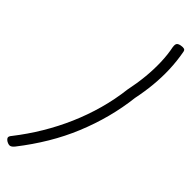

<svg xmlns="http://www.w3.org/2000/svg" viewBox="-405 -1078 1160 1160"><g transform="rotate(45 175.0 -498.0)"><path d="M-13 31Q45 -43 94.5 -125.5Q144 -208 182 -295.5Q220 -383 245.5 -475Q271 -567 282 -661Q296 -727 302.5 -792.5Q309 -858 307 -920Q305 -982 294 -1035Q291 -1057 298 -1065Q305 -1073 322 -1076Q339 -1079 348.5 -1076Q358 -1073 360 -1058Q372 -993 374.5 -926.5Q377 -860 370.5 -792Q364 -724 350 -657Q339 -562 314.5 -469Q290 -376 252.5 -285Q215 -194 163 -107Q111 -20 46 63Q33 79 21.5 82Q10 85 -8 75Q-22 66 -24.5 56.5Q-27 47 -13 31Z"/></g></svg>

Font: Playwrite US Trad Light
Style: Regular
Weight: 300
Designer: Veronika Burian, José Scaglione
Foundry: TypeTogether
Version: Version 1.003